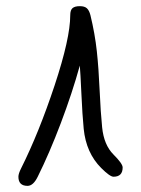

<svg xmlns="http://www.w3.org/2000/svg" viewBox="-20 -606 460 626"><path d="M40 -29.8Q40 -39.6 48.8 -57.1Q106.9 -173.3 158 -327.4Q209 -481.4 209 -556.2Q209 -573.2 216.6 -579.6Q224.1 -585.9 240.2 -585.9Q255.9 -585.9 263.4 -578.9Q271 -571.8 274.9 -556.2Q289.6 -495.6 295.7 -439Q301.8 -382.3 304.9 -310.5Q308.1 -238.8 313 -190.9Q318.8 -133.3 350.1 -102.1Q379.9 -72.3 379.9 -60.1Q379.9 -29.8 350.1 -29.8Q338.4 -29.8 310.1 -58.1Q260.7 -107.4 252.9 -186Q248.5 -230.5 245.4 -300Q242.2 -369.6 240.2 -392.1Q215.3 -302.2 178.2 -204.3Q141.1 -106.4 103 -29.8Q88.4 0 69.8 0Q40 0 40 -29.8Z"/></svg>

Font: Pecita
Style: Book
Weight: 400
Width: 6
Version: Version 3.4.1